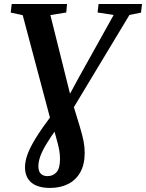

<svg xmlns="http://www.w3.org/2000/svg" viewBox="-20 -763 736 968"><path d="M232.5 184.5Q170.5 184.5 138.2 157.5Q106 130.5 106 79.5Q106 52 118 17.2Q130 -17.5 160.5 -67Q191 -116.5 245.5 -189L316 -259L373 -364.5L553 -687.5L472 -700L477 -743H696L691 -699.5L632.5 -687.5L321 -170.5L273 -124.5Q233.5 -70.5 211.8 -33.5Q190 3.5 181.8 29Q173.5 54.5 173.5 75Q173.5 101 186 113Q198.5 125 219 125Q247 125 264.8 105.5Q282.5 86 282.5 39Q282.5 15.5 278.5 -7Q274.5 -29.5 263.5 -68L250.5 -115L237 -150.5L94.5 -686.5L34 -699.5L39 -743H318L314 -700L234 -687L338.5 -268.5L348 -237.5L382 -126Q395.5 -81 401.2 -51.8Q407 -22.5 407 7Q407 66 384.8 105.5Q362.5 145 323.2 164.8Q284 184.5 232.5 184.5Z"/></svg>

Font: Merriweather 36pt SemiBold
Style: Italic
Weight: 600
Italic angle: -7.8°
Version: Version 2.101